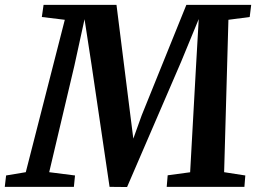

<svg xmlns="http://www.w3.org/2000/svg" viewBox="-59 -763 1053 784"><path d="M-39.5 0 -34.1 -46.5 46.3 -59.9 205.6 -682.2 111.8 -693.6 118.9 -743H416.7L473.6 -290L485.4 -197L519.7 -292.4L701.9 -743H966.7L960.6 -693.6L873.7 -682.2L856.2 -59.9L942.7 -46.5L939 0H621.7L625.7 -47.2L717.4 -59.6L741.1 -486.6L752.5 -685.2L680.5 -510.6L459.9 0.7L388.4 0L314.8 -498.6L286.2 -684.5L244.5 -493.9L141.9 -59.9L247.3 -46.5L242.7 0Z"/></svg>

Font: Merriweather 7pt Light
Style: Italic
Weight: 300
Italic angle: -7.8°
Designer: Eben Sorkin
Foundry: Eben Sorkin
Version: Version 2.200;gftools[0.9.31]